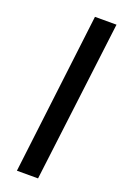

<svg xmlns="http://www.w3.org/2000/svg" viewBox="-151 -824 562 871"><g transform="rotate(20 130.5 -388.5)"><path d="M148 -777H252L156 0H54Z"/></g></svg>

Font: Josefin Sans Thin Medium
Style: Italic
Weight: 500
Italic angle: -7°
Version: Version 2.000